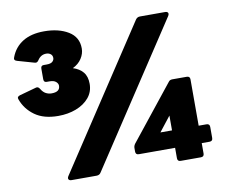

<svg xmlns="http://www.w3.org/2000/svg" viewBox="-81 -844 1109 944"><g transform="rotate(-10 474.0 -372.0)"><path d="M202 0Q192 0 188 -6Q184 -12 190 -22L651 -722Q659 -734 673 -734H798Q809 -734 812.5 -728Q816 -722 810 -712L349 -12Q342 0 327 0ZM747 0Q731 0 731 -16V-68H550Q534 -68 534 -84V-102Q534 -112 541 -122L757 -393Q763 -402 776 -402H848Q864 -402 864 -386V-155H903Q919 -155 919 -139V-84Q919 -68 903 -68H864V-16Q864 0 848 0ZM673 -155H731V-229ZM193 -322Q121 -322 76.5 -354Q32 -386 14 -436Q8 -450 25 -455L108 -478Q120 -482 128 -468Q138 -451 151.5 -444Q165 -437 180 -437Q222 -437 222 -468Q222 -479 211.5 -488Q201 -497 180 -497H165Q151 -497 151 -513V-565Q151 -581 165 -581H180Q201 -581 209.5 -589Q218 -597 218 -607Q218 -620 209 -627Q200 -634 187 -634Q160 -634 144 -609Q136 -596 124 -600L40 -624Q22 -629 29 -644Q47 -692 89 -718Q131 -744 196 -744Q268 -744 316 -715Q364 -686 364 -629Q364 -603 348.5 -579Q333 -555 304 -541Q336 -531 354 -509.5Q372 -488 372 -451Q372 -411 347.5 -382Q323 -353 282.5 -337.5Q242 -322 193 -322Z"/></g></svg>

Font: LINE Seed Sans App Heavy
Style: Regular
Weight: 900
Designer: LINE VX Design & Dalton Maag Ltd & Sandoll Inc
Foundry: Dalton Maag Ltd
Version: Version 1.003